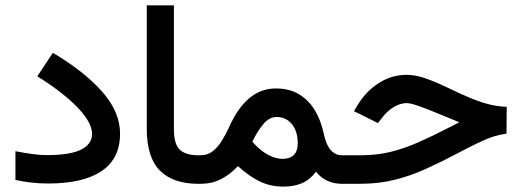

<svg xmlns="http://www.w3.org/2000/svg" viewBox="-20 -692 1961 723"><path d="M38.1 -122.6Q68.8 -116.7 99.6 -112.3Q130.4 -107.9 154.8 -107.9Q245.6 -107.9 286.1 -128.9Q326.7 -149.9 326.7 -187.5Q326.7 -230 272.9 -286.4Q219.2 -342.8 120.6 -404.8L179.2 -493.2Q300.3 -420.9 366.2 -345.2Q432.1 -269.5 432.1 -189Q432.1 -94.7 362.8 -47.9Q293.5 -1 161.1 -1Q127.4 -1 96.7 -4.6Q65.9 -8.3 38.1 -14.6Z M737.3 0H725.1Q632.3 0 582.5 -49.3Q532.7 -98.6 532.7 -207.5V-671.9H634.8V-207Q634.8 -148.4 657.5 -127.9Q680.2 -107.4 725.1 -107.4H737.3Z M876 -66.4Q845.7 -34.2 811.5 -17.1Q777.3 0 738.3 0H717.8V-107.4H735.8Q762.2 -107.4 781.7 -123Q801.3 -138.7 816.2 -163.3Q831.1 -188 843.3 -214.4Q907.7 -358.9 1018.6 -358.9Q1070.8 -358.9 1107.4 -336.2Q1144 -313.5 1166.3 -275.6Q1188.5 -237.8 1198.2 -192.4Q1207.5 -147.5 1225.1 -127.4Q1242.7 -107.4 1266.6 -107.4H1279.8V0H1266.1Q1238.3 0 1213.4 -11Q1188.5 -22 1169.9 -45.4Q1147.5 -15.6 1117.7 -2.4Q1087.9 10.7 1046.4 10.7Q998.5 10.7 957.8 -9Q917 -28.8 876 -66.4ZM930.2 -158.2Q959.5 -125 988.8 -109.4Q1018.1 -93.8 1043 -93.8Q1101.1 -93.8 1101.1 -152.3Q1101.1 -197.8 1079.1 -224.6Q1057.1 -251.5 1021 -251.5Q993.7 -251.5 970.7 -223.6Q947.8 -195.8 930.2 -158.2Z M1260.3 0V-107.4H1339.8Q1399.4 -107.4 1450.9 -120.1Q1502.4 -132.8 1555.7 -156.2Q1608.9 -179.7 1673.3 -212.9L1710 -231.9Q1700.2 -234.9 1686.8 -241Q1673.3 -247.1 1639.2 -260.7Q1589.4 -281.2 1557.6 -292.5Q1525.9 -303.7 1511.7 -303.7Q1486.8 -303.7 1462.6 -288.8Q1438.5 -273.9 1421.4 -252L1403.3 -228.5L1313 -273.4L1325.7 -294.9Q1356.9 -347.2 1405.5 -378.7Q1454.1 -410.2 1512.2 -410.2Q1544.9 -410.2 1583 -396.7Q1621.1 -383.3 1664.6 -362.3Q1717.8 -336.4 1755.9 -321Q1793.9 -305.7 1825 -298.3Q1856 -291 1888.2 -289.6L1887.2 -188.5Q1862.8 -185.5 1838.9 -178Q1814.9 -170.4 1781.5 -154.5Q1748 -138.7 1694.8 -110.4Q1635.3 -79.1 1579.1 -54Q1522.9 -28.8 1464.1 -14.4Q1405.3 0 1338.4 0Z"/></svg>

Font: Vazir Medium WOL
Style: Medium-WOL
Weight: 500
Designer: Saber Rastikerdar
Foundry: Saber Rastikerdar
Version: Version 27.0.1